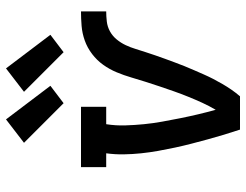

<svg xmlns="http://www.w3.org/2000/svg" viewBox="-110 -710 820 640"><g transform="rotate(-90 300.0 -390.0)"><path d="M188 0Q179 -27 171 -53.5Q163 -80 155.5 -107.5Q148 -135 141 -162Q134 -189 128 -217Q122 -245 117 -273Q112 -301 109 -329.5Q106 -358 105.5 -387.5Q105 -417 109 -446H63V-530H264V-446H206Q201 -414 202 -382.5Q203 -351 206 -320.5Q209 -290 214.5 -259.5Q220 -229 226 -199Q232 -169 239 -139.5Q246 -110 254 -81Q267 -103 277.5 -126Q288 -149 297.5 -172.5Q307 -196 315.5 -220Q324 -244 332 -268Q340 -292 347.5 -315.5Q355 -339 362 -363Q369 -387 379 -411Q389 -435 404 -456Q419 -477 440 -493Q461 -509 485 -517.5Q509 -526 533.5 -528Q558 -530 582 -530V-446Q566 -446 548.5 -444Q531 -442 515.5 -433.5Q500 -425 488.5 -411Q477 -397 469.5 -381Q462 -365 457 -348.5Q452 -332 446.5 -315.5Q441 -299 435.5 -282.5Q430 -266 424 -250Q418 -234 412 -217.5Q406 -201 399.5 -185Q393 -169 386 -153Q379 -137 372 -121Q365 -105 357 -89.5Q349 -74 340 -58.5Q331 -43 321 -28.5Q311 -14 299 0ZM446 -588 314 -720 392 -780 504 -632ZM276 -588 144 -720 222 -780 334 -632Z"/></g></svg>

Font: Iosevka Curly Slab MdEx
Style: Italic
Weight: 500
Width: 7
Italic angle: -9°
Monospace: yes
Designer: Belleve Invis
Foundry: Belleve Invis
Version: Version 11.0.0; ttfautohint (v1.8.3)